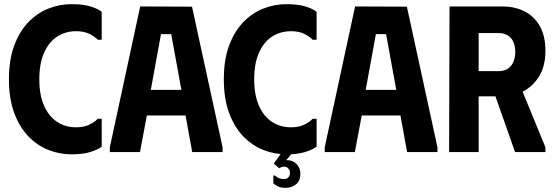

<svg xmlns="http://www.w3.org/2000/svg" viewBox="-20 -731 2666 923"><path d="M23 -350Q23 -443 48 -511Q73 -579 115.5 -623.5Q158 -668 212 -689.5Q266 -711 324 -711Q380 -711 416.5 -699.5Q453 -688 469 -674V-540H450Q436 -555 410 -568Q384 -581 346 -581Q294 -581 254 -554.5Q214 -528 191.5 -476.5Q169 -425 169 -350Q169 -275 191.5 -223.5Q214 -172 254 -145.5Q294 -119 346 -119Q384 -119 410 -132Q436 -145 450 -160H469V-26Q453 -13 416.5 -1Q380 11 324 11Q266 11 212 -10.5Q158 -32 115.5 -76.5Q73 -121 48 -189Q23 -257 23 -350Z M508 0V-23L654 -700L903 -699L1050 -23V0H904L872 -176H686L653 0ZM705 -299H852L803 -567H754Z M1056 -350Q1056 -443 1081 -511Q1106 -579 1148.5 -623.5Q1191 -668 1245 -689.5Q1299 -711 1357 -711Q1413 -711 1449.5 -699.5Q1486 -688 1502 -674V-540H1483Q1469 -555 1443 -568Q1417 -581 1379 -581Q1327 -581 1287 -554.5Q1247 -528 1224.5 -476.5Q1202 -425 1202 -350Q1202 -275 1224.5 -223.5Q1247 -172 1287 -145.5Q1327 -119 1379 -119Q1417 -119 1443 -132Q1469 -145 1483 -160H1502V-26Q1486 -13 1449.5 -1Q1413 11 1357 11Q1299 11 1245 -10.5Q1191 -32 1148.5 -76.5Q1106 -121 1081 -189Q1056 -257 1056 -350ZM1362 39Q1388 39 1406 58Q1424 77 1424 104Q1424 138 1403 155Q1382 172 1353 172Q1329 172 1316 165Q1303 158 1294 151V113H1302Q1309 120 1320.5 125Q1332 130 1344 130Q1359 130 1366.5 121.5Q1374 113 1374 100Q1374 88 1366 79Q1358 70 1345 70Q1337 70 1331.5 72.5Q1326 75 1322 78L1296 55L1336 0H1389L1356 39Z M1541 0V-23L1687 -700L1936 -699L2083 -23V0H1937L1905 -176H1719L1686 0ZM1738 -299H1885L1836 -567H1787Z M2141 -700H2281V0H2139ZM2395 -700Q2455 -700 2501.5 -676.5Q2548 -653 2575 -605.5Q2602 -558 2602 -487Q2602 -414 2572.5 -365.5Q2543 -317 2496.5 -292.5Q2450 -268 2397 -268H2207V-700ZM2279 -389H2378Q2402 -389 2420 -400Q2438 -411 2447.5 -432.5Q2457 -454 2457 -481Q2457 -510 2447.5 -530.5Q2438 -551 2420 -561.5Q2402 -572 2378 -572H2279ZM2335 -344 2469 -347 2602 -23V0H2456Z"/></svg>

Font: Phudu Light SemiBold
Style: Regular
Weight: 600
Version: Version 1.005;gftools[0.9.23]